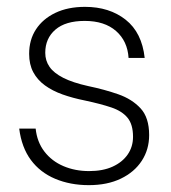

<svg xmlns="http://www.w3.org/2000/svg" viewBox="-20 -528 499 560"><path d="M239 12Q185 12 141 -6.5Q97 -25 70 -61.5Q43 -98 36 -153H84Q88 -114 109.5 -86Q131 -58 165 -43.5Q199 -29 240 -29Q280 -29 308.5 -42Q337 -55 352.5 -77.5Q368 -100 368 -129Q368 -165 352 -184.5Q336 -204 305 -214.5Q274 -225 227 -235Q192 -242 162.5 -252.5Q133 -263 111 -279Q89 -295 77 -317.5Q65 -340 65 -371Q65 -412 85 -442.5Q105 -473 141.5 -490.5Q178 -508 228 -508Q299 -508 346.5 -470.5Q394 -433 402 -359H355Q352 -408 318.5 -437.5Q285 -467 227 -467Q171 -467 141.5 -441.5Q112 -416 112 -374Q112 -351 124.5 -333Q137 -315 164.5 -301Q192 -287 237 -277Q285 -267 325 -253Q365 -239 390 -212Q415 -185 415 -134Q415 -92 393.5 -59Q372 -26 332.5 -7Q293 12 239 12Z"/></svg>

Font: DM Sans 28pt ExtraLight
Style: Regular
Weight: 250
Version: Version 4.004;gftools[0.9.30]